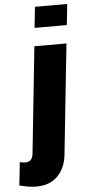

<svg xmlns="http://www.w3.org/2000/svg" viewBox="-113 -828 476 1051"><g transform="rotate(-5 125.0 -302.5)"><path d="M-49.3 173.8C-14.5 183.3 16.6 188 43.9 188C92.8 188 131.6 173.5 160.4 144.5C189.2 115.6 206.2 77.1 211.4 29.3L275.4 -578.1H99.1L37.6 7.8C34.7 36.8 19.7 51.3 -7.3 51.3C-12.2 51.3 -21.6 49.8 -35.6 46.9ZM108.9 -678.2H286.1L298.3 -793H121.1Z"/></g></svg>

Font: Oswald
Style: Heavy
Weight: 800
Designer: Vernon Adams
Foundry: Vernon Adams
Version: 3.0; ttfautohint (v0.95.6-bc232) -l 8 -r 50 -G 200 -x 0 -w "